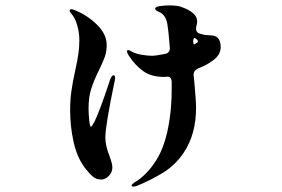

<svg xmlns="http://www.w3.org/2000/svg" viewBox="-20 -655 1040 709"><path d="M795 -482Q795 -453 768 -433Q745 -415 711 -402Q694 -394 695 -377L698 -347Q704 -283 704 -257Q704 -160 659 -92Q628 -46 584 -18.5Q540 9 484 32Q478 34 473 34Q466 34 466 30Q466 26 476 19Q521 -7 556.5 -62.5Q592 -118 606 -213Q614 -266 614 -326V-351Q614 -372 598 -372Q593 -371 584 -371Q538 -371 508 -393Q478 -415 456 -449Q449 -460 449 -465Q449 -470 453 -470Q458 -470 462 -467Q478 -457 501.5 -453Q525 -449 541 -449Q555 -449 590 -456Q609 -460 607 -481Q602 -544 598 -566Q592 -601 567 -611Q553 -617 553 -623Q553 -630 570.5 -632.5Q588 -635 604 -635Q634 -635 648 -630Q708 -609 708 -577Q708 -567 705 -558Q704 -555 704 -549Q704 -535 717 -531Q732 -527 736 -526Q745 -525 757.5 -524.5Q770 -524 778.5 -519.5Q787 -515 792 -502Q795 -492 795 -482ZM405 -368Q405 -361 402 -349Q369 -190 369 -147Q369 -117 385 -77Q386 -74 390.5 -60.5Q395 -47 395 -37Q395 -19 382 -5.5Q369 8 353 8Q335 8 321.5 -4Q308 -16 292 -37Q264 -75 251.5 -132Q239 -189 239 -247Q239 -285 243.5 -317.5Q248 -350 258 -396Q266 -432 269.5 -456.5Q273 -481 273 -507Q273 -534 265 -562Q257 -590 243 -605Q237 -613 237 -615Q237 -621 244 -621Q248 -621 260 -616Q305 -597 339.5 -562.5Q374 -528 374 -489Q374 -465 367 -445Q360 -425 345 -395Q326 -356 316.5 -326Q307 -296 307 -254Q307 -235 309.5 -211Q312 -187 316 -187Q319 -187 329 -206Q336 -219 352 -261.5Q368 -304 384 -353Q391 -377 399 -377Q405 -377 405 -368ZM711 -502Q711 -507 701 -514L699 -515Q695 -515 693 -504Q694 -490 697 -491Q711 -498 711 -502Z"/></svg>

Font: Shippori Mincho B1 ExtraBold
Style: Regular
Weight: 800
Designer: FONTDASU
Foundry: FONTDASU / Google Inc. / but / Adobe
Version: Version 3.110; ttfautohint (v1.8.3)